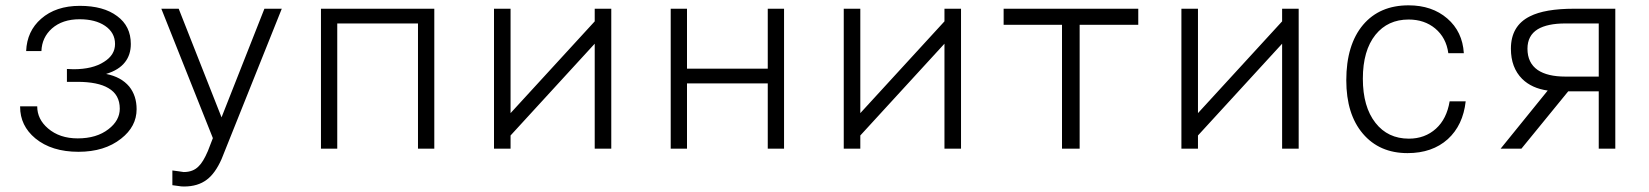

<svg xmlns="http://www.w3.org/2000/svg" viewBox="-20 -551 6124 713"><path d="M54.7 -156.2V-154.3Q54.7 -84 111.3 -37.1Q171.9 12.7 271.5 12.7Q368.2 12.7 429.7 -36.1Q487.3 -81.1 487.3 -145.5Q487.3 -195.3 460 -229.5Q429.7 -265.6 374 -276.4Q421.9 -291 444.3 -320.3Q465.8 -347.7 465.8 -387.7Q465.8 -454.1 415 -491.2Q364.3 -529.3 276.4 -529.3Q187.5 -529.3 132.8 -481.4Q80.1 -435.5 77.1 -361.3H133.8Q135.7 -412.1 172.9 -445.3Q211.9 -479.5 275.4 -479.5Q334 -479.5 370.1 -455.1Q407.2 -429.7 407.2 -387.7Q407.2 -346.7 366.2 -321.3Q324.2 -293.9 252.9 -293.9L228.5 -294.9V-247.1H266.6Q343.8 -247.1 382.8 -223.6Q424.8 -199.2 424.8 -147.5Q424.8 -103.5 382.8 -71.3Q338.9 -37.1 268.6 -37.1Q201.2 -37.1 158.2 -74.2Q118.2 -108.4 118.2 -156.2Z M802.7 40 1026.4 -518.6H961.9L802.7 -115.2L643.6 -518.6H579.1L770.5 -38.1L752 9.8Q734.4 50.8 717.8 66.4Q697.3 87.9 662.1 87.9L642.6 85L620.1 82V136.7Q631.8 138.7 641.6 139.6Q652.3 141.6 663.1 141.6Q714.8 141.6 748 116.2Q779.3 92.8 802.7 40Z M1171.9 1H1232.4V-463.9H1532.2V1H1592.8V-518.6H1171.9Z M2188.5 -518.6V-471.7L1876 -130.9V-518.6H1814.5V1H1876V-47.9L2188.5 -388.7V1H2250V-518.6Z M2470.7 1H2531.2V-241.2H2831.1V1H2891.6V-518.6H2831.1V-295.9H2531.2V-518.6H2470.7Z M3487.3 -518.6V-471.7L3174.8 -130.9V-518.6H3113.3V1H3174.8V-47.9L3487.3 -388.7V1H3548.8V-518.6Z M3923.8 1H3989.3V-459H4207V-518.6H3707V-459H3923.8Z M4741.2 -518.6V-471.7L4428.7 -130.9V-518.6H4367.2V1H4428.7V-47.9L4741.2 -388.7V1H4802.7V-518.6Z M5363.3 -174.8Q5352.5 -109.4 5312.5 -73.2Q5271.5 -36.1 5211.9 -36.1Q5133.8 -36.1 5087.9 -94.7Q5041 -154.3 5041 -258.8Q5041 -363.3 5087.9 -421.9Q5133.8 -478.5 5210.9 -478.5Q5269.5 -478.5 5309.6 -445.3Q5350.6 -411.1 5358.4 -353.5H5416Q5411.1 -433.6 5354.5 -482.4Q5297.9 -531.2 5210.9 -531.2Q5103.5 -531.2 5042 -459Q4979.5 -384.8 4979.5 -252.9Q4979.5 -127 5041 -54.7Q5102.5 17.6 5207 17.6Q5298.8 17.6 5356.4 -34.2Q5413.1 -85.9 5422.9 -174.8Z M5978.5 1V-518.6H5825.2Q5716.8 -518.6 5661.1 -490.2Q5590.8 -455.1 5590.8 -370.1Q5590.8 -299.8 5632.8 -257.8Q5668.9 -222.7 5727.5 -214.8L5552.7 1H5629.9L5803.7 -211.9H5917V1ZM5917 -266.6H5793Q5726.6 -266.6 5690.4 -291Q5652.3 -317.4 5652.3 -370.1Q5652.3 -418.9 5690.4 -442.4Q5726.6 -463.9 5793 -463.9H5917Z"/></svg>

Font: Dotum
Style: Regular
Weight: 400
Version: Version 2.21